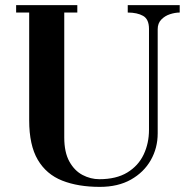

<svg xmlns="http://www.w3.org/2000/svg" viewBox="-20 -713 748 750"><path d="M43 -664V-693H282V-664H231V-176Q231 -118 251 -82Q271 -46 302.5 -29.5Q334 -13 368 -13Q434 -13 477 -39Q520 -65 541 -109Q562 -153 562 -206V-600Q562 -638 539 -651Q516 -664 479 -664V-693H682V-664Q664 -664 644 -657.5Q624 -651 610 -636.5Q596 -622 596 -599V-192Q596 -135 569 -87.5Q542 -40 491.5 -11.5Q441 17 370 17Q285 17 223 -7.5Q161 -32 127.5 -89Q94 -146 94 -243V-664Z"/></svg>

Font: Monomakh
Style: Regular
Weight: 400
Version: Version 1.200; ttfautohint (v1.8.4.7-5d5b)